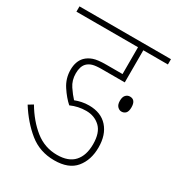

<svg xmlns="http://www.w3.org/2000/svg" viewBox="-153 -720 755 818"><g transform="rotate(30 225.0 -311.0)"><path d="M248 -251Q209 -251 173 -235Q148 -257 125 -292Q102 -327 102 -369Q102 -411 125 -435Q139 -449 160 -456.5Q181 -464 223 -464H303V-596H0V-622H450V-596H329V-438H217Q187 -438 171.5 -433.5Q156 -429 145 -418Q129 -401 129 -367Q129 -333 146.5 -307Q164 -281 180 -264Q195 -270 212 -273.5Q229 -277 247 -277Q306 -277 338.5 -240.5Q371 -204 371 -142Q371 -80 338 -40Q305 0 234 0Q163 0 111 -42Q59 -84 18 -149L41 -163Q77 -102 124.5 -64Q172 -26 233 -26Q289 -26 316.5 -56.5Q344 -87 344 -142Q344 -199 316.5 -225Q289 -251 248 -251ZM350 -360Q350 -379 358.5 -388Q367 -397 379 -397Q407 -397 407 -360Q407 -340 399 -331.5Q391 -323 378 -323Q368 -323 359 -332Q350 -341 350 -360Z"/></g></svg>

Font: Noto Sans ExtraCondensed Thin
Style: Regular
Weight: 100
Width: 2
Designer: Monotype Design Team
Foundry: Monotype Imaging Inc.
Version: Version 2.013; ttfautohint (v1.8.4.7-5d5b)